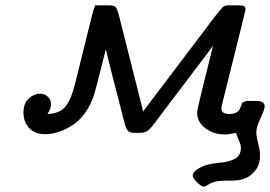

<svg xmlns="http://www.w3.org/2000/svg" viewBox="-20 -492 1000 711"><path d="M66.9 -74.2Q66.9 -109.4 86.4 -127.2Q106 -145 127.9 -145Q145 -145 157 -134Q168.9 -123 168.9 -106Q168.9 -89.8 155.8 -69.8Q203.6 -71.8 224.4 -99.9Q245.1 -127.9 257.8 -181.2L319.8 -431.2Q325.7 -457 332 -469.2L331.1 -472.2H384.8Q403.8 -472.2 409.4 -464.6Q415 -457 420.9 -433.1L502 -111.8Q507.8 -89.8 509.8 -79.1L773.9 -428.2Q796.9 -458 804.4 -465.1Q812 -472.2 827.1 -472.2H867.2Q889.2 -472.2 889.2 -459Q889.2 -455.1 884.8 -437L804.2 -112.8Q800.3 -94.7 799.8 -91.8Q799.8 -69.8 828.1 -69.8Q858.9 -69.8 868.2 -88.9Q870.1 -92.8 873.5 -101.8Q877 -110.8 877.4 -111.3Q877.9 -111.8 884 -115Q890.1 -118.2 896 -118.2Q901.9 -118.2 917 -118.2H929.2Q960 -118.2 960 -98.1Q960 -86.9 944.6 -54Q929.2 -21 929.2 -2Q929.2 12.2 936 38.6Q942.9 64.9 942.9 83Q942.9 100.1 938 116.9Q933.1 133.8 912.6 152.8Q892.1 171.9 857.9 175.8Q845.7 176.8 823.7 176.8Q801.8 176.8 785.9 179Q770 181.2 757.8 188Q738.8 199.2 734.9 199.2Q726.1 199.2 710 183.6Q693.8 168 693.8 158.2Q693.8 145 714.8 132.1Q735.8 119.1 768.1 113.8Q772.9 112.8 792.5 110.8Q812 108.9 821.5 106.4Q831.1 104 845 98.4Q858.9 92.8 865.5 81.8Q872.1 70.8 872.1 55.2Q872.1 45.4 864 26.6Q856 7.8 854 0Q828.1 5.9 813 5.9Q771 5.9 740.5 -17.1Q710 -40 710 -76.2Q710 -88.4 769 -323.2Q760.3 -310.1 740.2 -284.2L546.9 -28.8Q532.7 -10.7 522.5 -5.4Q512.2 0 495.1 0H481Q469.7 0 463.9 -1.5Q458 -2.9 452.4 -9.5Q446.8 -16.1 442.9 -29.8Q376 -287.6 372.1 -310.1Q332 -147.9 324.2 -128.9Q296.4 -58.1 245.6 -26.6Q194.8 4.9 147 4.9Q107.9 4.9 87.4 -18.6Q66.9 -42 66.9 -74.2Z"/></svg>

Font: CMU Concrete
Style: BoldItalic
Weight: 700
Italic angle: -14.04°
Version: Version 0.7.0